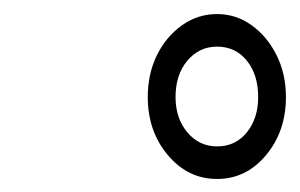

<svg xmlns="http://www.w3.org/2000/svg" viewBox="-20 -842 437 280"><path d="M296.5 -581Q254 -581 224.8 -615.8Q195.5 -650.5 195.5 -700.5Q195.5 -734.5 209 -761.8Q222.5 -789 245.5 -805.2Q268.5 -821.5 296.5 -821.5Q324.5 -821.5 347.2 -805Q370 -788.5 383.5 -761.2Q397 -734 397 -700.5Q397 -650.5 368 -615.8Q339 -581 296.5 -581ZM296.5 -628.5Q323.5 -628.5 340 -649Q356.5 -669.5 356.5 -700.5Q356.5 -733 340 -753.5Q323.5 -774 296.5 -774Q270.5 -774 253.2 -753.5Q236 -733 236 -700.5Q236 -669.5 253.2 -649Q270.5 -628.5 296.5 -628.5Z"/></svg>

Font: Libre Caslon Condensed
Style: Italic
Weight: 400
Italic angle: -22.583°
Designer: Pablo Impallari, Rodrigo Fuenzalida, Katja Schimmel, Ertekin Erdin
Foundry: Pablo Impallari, Rodrigo Fuenzalida
Version: Version 2.000;gftools[0.9.33]